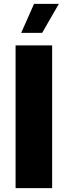

<svg xmlns="http://www.w3.org/2000/svg" viewBox="-20 -978 353 998"><path d="M61 -742H251V0H61ZM157 -958H286L199 -807H90Z"/></svg>

Font: Chess Sans ExtraBold
Style: Regular
Weight: 800
Designer: Wolf Bōese
Foundry: Wolf Bōese
Version: Version 7.223